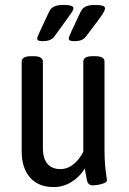

<svg xmlns="http://www.w3.org/2000/svg" viewBox="-20 -752 522 779"><path d="M198 7Q136 7 102 -31.5Q68 -70 68 -138V-502Q68 -512 77 -518Q86 -524 106 -524H116Q136 -524 145 -518Q154 -512 154 -502V-151Q154 -110 172 -88Q190 -66 225 -66Q254 -66 278 -85.5Q302 -105 318 -136V-502Q318 -524 356 -524H366Q404 -524 404 -502V-149Q404 -108 406.5 -81Q409 -54 411.5 -39.5Q414 -25 414 -22Q414 -15 406.5 -11Q399 -7 389 -4.5Q379 -2 369.5 -1Q360 0 356 0Q337 0 332.5 -21.5Q328 -43 324 -68Q302 -33 269 -13Q236 7 198 7ZM280 -585Q269 -585 264 -587.5Q259 -590 259 -595Q259 -602 269.5 -624Q280 -646 308 -706Q315 -720 329 -726Q343 -732 364 -732Q406 -732 406 -719Q406 -715 404 -709.5Q402 -704 394.5 -692.5Q387 -681 371 -660Q355 -639 328 -603Q321 -594 310 -589.5Q299 -585 280 -585ZM152 -585Q141 -585 136 -587.5Q131 -590 131 -595Q131 -602 141.5 -624Q152 -646 180 -706Q187 -720 201 -726Q215 -732 236 -732Q278 -732 278 -719Q278 -715 275.5 -709.5Q273 -704 265 -693Q257 -682 241.5 -660.5Q226 -639 200 -603Q193 -594 181.5 -589.5Q170 -585 152 -585Z"/></svg>

Font: Asap Condensed VF Beta
Style: Regular
Weight: 400
Designer: Pablo Cosgaya
Foundry: Omnibus-Type
Version: Version 1.008